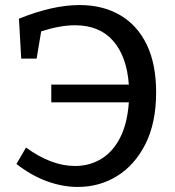

<svg xmlns="http://www.w3.org/2000/svg" viewBox="-20 -730 693 760"><path d="M45 -81 83 -146Q183 -73 277 -73Q334 -73 380 -100.5Q426 -128 455 -184Q484 -240 490 -325H183V-395H490Q482 -506 428 -568Q374 -630 277 -630Q218 -630 143 -606L125 -498H64L55 -656Q188 -710 295 -710Q387 -710 455.5 -670Q524 -630 561 -553Q598 -476 598 -365Q598 -244 556 -160.5Q514 -77 444 -33.5Q374 10 288 10Q228 10 166 -12.5Q104 -35 45 -81Z"/></svg>

Font: Bitter Medium
Style: Regular
Weight: 500
Designer: Sol Matas, and Bitter project Authors
Foundry: Sol Matas
Version: Version 2.001